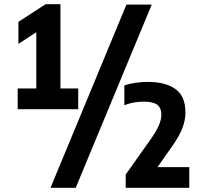

<svg xmlns="http://www.w3.org/2000/svg" viewBox="-20 -830 967 918"><path d="M64.5 -308V-407H153.5V-676L68 -620V-725.5L198 -810H269V-407H354V-308ZM221.5 68 584.5 -808H705.5L342 68ZM581 68V4.5L697.5 -160Q726 -200 738.8 -228.8Q751.5 -257.5 751.5 -282Q751.5 -313.5 732 -328.8Q712.5 -344 668 -344Q617.5 -344 574.5 -327V-421.5Q596 -429.5 626.8 -434Q657.5 -438.5 686.5 -438.5Q770 -438.5 818.5 -404.5Q867 -370.5 866.5 -291Q866.5 -255 851.8 -216.8Q837 -178.5 803 -130.5L733 -31H885V68Z"/></svg>

Font: Encode Sans Condensed Condensed
Style: Bold
Weight: 700
Width: 3
Designer: Multiple Designers
Foundry: Impallari Type
Version: Version 3.000; ttfautohint (v1.8.3) -l 8 -r 50 -G 200 -x 14 